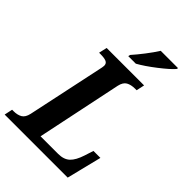

<svg xmlns="http://www.w3.org/2000/svg" viewBox="-288 -1040 1150 1150"><g transform="rotate(45 286.5 -465.5)"><path d="M-10 -52H2Q35 -52 56.5 -64.5Q78 -77 86 -113L188 -593Q190 -603 192 -612Q194 -621 194 -628Q194 -648 177.5 -655Q161 -662 129 -662H117L129 -714H446L435 -662H423Q388 -662 366 -649.5Q344 -637 336 -601L223 -60H372Q420 -60 446.5 -85Q473 -110 491 -166L509 -222H568L513 0H-21ZM258 -784Q284 -813 316 -854.5Q348 -896 370 -931H517L514 -921Q490 -893 428 -845Q366 -797 319 -771H255Z"/></g></svg>

Font: Noto Serif Narrow
Style: Bold Italic
Weight: 700
Width: 4
Italic angle: -12°
Designer: Monotype Design Team
Foundry: Monotype Imaging Inc.
Version: Version 1.001